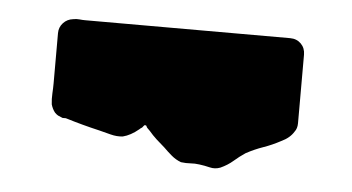

<svg xmlns="http://www.w3.org/2000/svg" viewBox="-30 -788 532 290"><g transform="rotate(5 236.5 -643.0)"><path d="M423 -618Q423 -610 419 -605Q413 -595 400 -589Q387 -582 374 -577.5Q361 -573 348 -566Q339 -560 331 -553Q323 -546 312 -541Q304 -538 296 -540Q288 -542 280 -543Q273 -544 266.5 -543.5Q260 -543 252 -544Q244 -547 237.5 -552.5Q231 -558 225 -564Q219 -569 212.5 -575Q206 -581 201 -587Q200 -588 199 -589Q198 -590 197 -591Q196 -592 195.5 -593.5Q195 -595 193 -595Q192 -595 191 -593.5Q190 -592 189 -591Q187 -590 185 -588Q173 -578 161 -575Q152 -574 142.5 -576.5Q133 -579 125 -581Q112 -584 99 -587.5Q86 -591 73 -595H68L61 -598Q59 -599 56 -602Q52 -607 50 -614Q49 -622 49.5 -630.5Q50 -639 50 -646V-722Q50 -731 56 -737.5Q62 -744 71 -745Q76 -746 80.5 -745.5Q85 -745 89 -745H400Q410 -745 416.5 -738.5Q423 -732 423 -722Z"/></g></svg>

Font: Rubik Wet Paint
Style: Regular
Weight: 400
Designer: Hubert and Fischer, NaN
Foundry: Hubert and Fischer, NaN
Version: Version 2.200